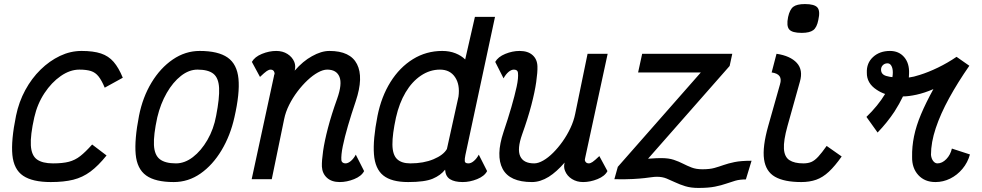

<svg xmlns="http://www.w3.org/2000/svg" viewBox="-20 -883 4840 946"><path d="M434 -171 505 -117Q464 -66 425.5 -37.5Q387 -9 341 2.5Q295 14 230 14Q140 14 94 -17Q48 -48 41 -119.5Q34 -191 59 -313Q73 -381 104.5 -439Q136 -497 180 -540Q224 -583 275.5 -607.5Q327 -632 382 -632Q440 -632 477.5 -619.5Q515 -607 540 -578Q565 -549 585 -500L496 -451Q481 -487 465.5 -506.5Q450 -526 428 -533Q406 -540 371 -540Q325 -540 279.5 -508.5Q234 -477 199 -424Q164 -371 149 -305Q129 -216 132 -166.5Q135 -117 162 -97.5Q189 -78 241 -78Q289 -78 319.5 -86Q350 -94 375.5 -114Q401 -134 434 -171Z M836 14Q745 14 700 -18.5Q655 -51 648.5 -123Q642 -195 665 -313Q683 -404 726.5 -476Q770 -548 831.5 -590Q893 -632 964 -632Q1055 -632 1101.5 -599.5Q1148 -567 1155 -495Q1162 -423 1135 -305Q1115 -215 1071.5 -142.5Q1028 -70 968 -28Q908 14 836 14ZM847 -78Q890 -78 930.5 -109Q971 -140 1002 -193.5Q1033 -247 1045 -313Q1062 -400 1059.5 -449.5Q1057 -499 1031.5 -519.5Q1006 -540 953 -540Q911 -540 871.5 -509Q832 -478 801.5 -425Q771 -372 755 -305Q736 -218 738.5 -168.5Q741 -119 767.5 -98.5Q794 -78 847 -78Z M1733 -121 1774 -40Q1761 -15 1725 -0.5Q1689 14 1654 14Q1614 14 1591 -7Q1568 -28 1566 -62Q1565 -91 1572 -139.5Q1579 -188 1596 -253Q1613 -318 1641 -396Q1667 -469 1652.5 -504.5Q1638 -540 1592 -540Q1572 -540 1546.5 -526Q1521 -512 1495 -487.5Q1469 -463 1445.5 -432Q1422 -401 1404.5 -366Q1387 -331 1380 -296L1319 0H1220L1330 -509Q1330 -512 1332 -516.5Q1334 -521 1332 -526Q1330 -533 1325.5 -536.5Q1321 -540 1313 -540Q1305 -540 1294.5 -533Q1284 -526 1261 -504L1221 -578Q1235 -603 1270.5 -617.5Q1306 -632 1341 -632Q1373 -632 1396.5 -617Q1420 -602 1430 -578Q1438 -558 1432 -535Q1473 -582 1517 -606Q1563 -632 1603 -632Q1706 -632 1739 -567Q1772 -502 1733 -385Q1711 -320 1694.5 -263.5Q1678 -207 1669 -163Q1660 -119 1662 -93Q1663 -86 1668.5 -82Q1674 -78 1682 -78Q1695 -78 1709 -90Q1723 -102 1733 -121Z M2288 -78Q2301 -78 2315 -90Q2329 -102 2339 -121L2380 -40Q2367 -15 2331 -0.5Q2295 14 2260 14Q2220 14 2197.5 0Q2175 -14 2173 -47Q2151 -19 2112 -2.5Q2073 14 1991 14Q1909 14 1868.5 -18.5Q1828 -51 1822.5 -123Q1817 -195 1840 -312Q1859 -407 1904 -479Q1949 -551 2014.5 -591.5Q2080 -632 2159 -632Q2195 -632 2224 -620.5Q2253 -609 2272 -590L2320 -800H2419L2273 -119Q2269 -100 2270 -89Q2271 -78 2288 -78ZM2002 -78Q2067 -78 2116 -98.5Q2165 -119 2182 -149L2239 -407Q2247 -466 2222 -503Q2197 -540 2148 -540Q2098 -540 2054 -510.5Q2010 -481 1978.5 -428Q1947 -375 1931 -304Q1913 -221 1913.5 -171Q1914 -121 1936 -99.5Q1958 -78 2002 -78Z M2461 -497 2420 -578Q2434 -603 2469.5 -617.5Q2505 -632 2540 -632Q2581 -632 2604 -611.5Q2627 -591 2628 -556Q2629 -528 2622 -479Q2615 -430 2598 -365Q2581 -300 2553 -222Q2527 -149 2543 -113.5Q2559 -78 2612 -78Q2632 -78 2656.5 -92Q2681 -106 2705.5 -130.5Q2730 -155 2752 -186Q2774 -217 2790.5 -252Q2807 -287 2814 -322L2875 -618H2974L2864 -109Q2864 -106 2862.5 -101.5Q2861 -97 2862 -92Q2864 -85 2869 -81.5Q2874 -78 2881 -78Q2889 -78 2899.5 -85Q2910 -92 2933 -114L2973 -40Q2960 -15 2924 -0.5Q2888 14 2853 14Q2822 14 2798 -1Q2774 -16 2764 -41Q2756 -60 2762 -82Q2722 -36 2684 -12Q2642 14 2601 14Q2491 14 2456.5 -51Q2422 -116 2461 -233Q2483 -298 2499.5 -355Q2516 -412 2525.5 -455.5Q2535 -499 2532 -525Q2531 -533 2525.5 -536.5Q2520 -540 2512 -540Q2499 -540 2485.5 -528.5Q2472 -517 2461 -497Z M3441 -49Q3477 -49 3500 -55.5Q3523 -62 3545.5 -70Q3568 -78 3599.5 -84.5Q3631 -91 3683 -91L3655 1Q3625 1 3602.5 7.5Q3580 14 3557.5 22Q3535 30 3503 36.5Q3471 43 3421 43Q3384 43 3356.5 34.5Q3329 26 3307 15.5Q3285 5 3264 -3.5Q3243 -12 3217 -12Q3205 -12 3191 -10Q3177 -8 3155.5 -5.5Q3134 -3 3098.5 -1Q3063 1 3007 0L3024 -61L3433 -526H3124L3144 -618H3588L3575 -558L3173 -101Q3199 -103 3213.5 -103.5Q3228 -104 3238 -104Q3275 -104 3300 -95.5Q3325 -87 3345.5 -76.5Q3366 -66 3388 -57.5Q3410 -49 3441 -49Z M3928 14Q3844 14 3798.5 -12Q3753 -38 3744.5 -98.5Q3736 -159 3765 -262L3823 -467Q3831 -493 3821 -507.5Q3811 -522 3782 -526L3806 -618Q3874 -608 3906 -573Q3938 -538 3921 -480L3860 -262Q3840 -190 3842.5 -150Q3845 -110 3869.5 -94Q3894 -78 3938 -78Q3961 -78 3977.5 -85Q3994 -92 4011.5 -111Q4029 -130 4053 -164L4127 -112Q4094 -65 4064 -37Q4034 -9 4001.5 2.5Q3969 14 3928 14ZM3930 -721Q3883 -721 3868.5 -738Q3854 -755 3863 -799Q3871 -836 3888.5 -849.5Q3906 -863 3946 -863Q3993 -863 4007.5 -846Q4022 -829 4012 -785Q4005 -748 3987 -734.5Q3969 -721 3930 -721Z M4304 -230 4249 -307Q4306 -362 4341 -420Q4318 -428 4299 -441Q4250 -473 4251 -525Q4249 -572 4281.5 -602Q4314 -632 4365 -632Q4409 -632 4435 -601.5Q4461 -571 4459 -521Q4459 -511 4458 -501Q4482 -504 4512 -514Q4554 -527 4601.5 -550Q4649 -573 4693 -603L4756 -559Q4699 -477 4656.5 -399.5Q4614 -322 4590.5 -251.5Q4567 -181 4567 -120Q4569 -101 4578 -89.5Q4587 -78 4599 -78Q4622 -78 4642.5 -99Q4663 -120 4670 -151L4759 -122Q4748 -82 4722 -51Q4696 -20 4661.5 -3Q4627 14 4589 14Q4536 14 4504.5 -20.5Q4473 -55 4474 -110Q4473 -160 4483.5 -211.5Q4494 -263 4518 -320Q4542 -377 4579 -444Q4535 -425 4496 -416.5Q4457 -408 4430 -408Q4430 -408 4429 -408Q4412 -372 4387 -333Q4352 -280 4304 -230ZM4377 -503Q4379 -515 4379 -526Q4379 -546 4372 -558.5Q4365 -571 4353 -571Q4339 -571 4330 -562Q4321 -553 4321 -540Q4321 -513 4354 -507Q4364 -504 4377 -503Z"/></svg>

Font: Victor Mono Thin
Style: Bold Italic
Weight: 700
Italic angle: -12°
Monospace: yes
Version: Version 1.561;gftools[0.9.30]